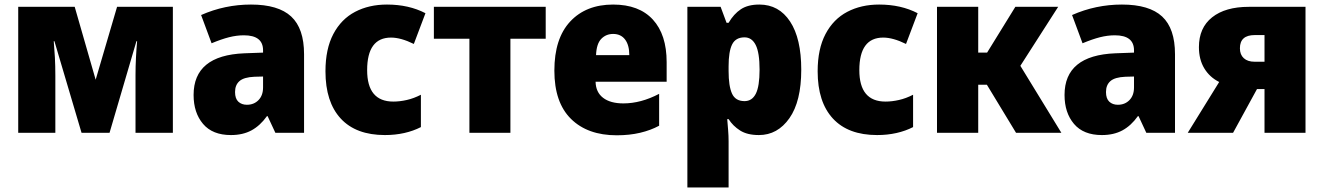

<svg xmlns="http://www.w3.org/2000/svg" viewBox="-20 -583 5812 843"><path d="M60 0V-553H308L400 -233L494 -553H739V0H575V-254Q575 -292 577 -330.5Q579 -369 582 -402H579L461 0H338L219 -402H216Q219 -368 221 -331Q223 -294 223 -251V0Z M994 10Q913 10 871.5 -39Q830 -88 830 -166Q830 -340 1053 -349L1135 -352V-362Q1135 -428 1051 -428Q1019 -428 985.5 -419.5Q952 -411 909 -393L863 -517Q967 -563 1082 -563Q1202 -563 1258.5 -510.5Q1315 -458 1315 -345V0H1189L1155 -73H1152Q1122 -31 1084 -10.5Q1046 10 994 10ZM1064 -123Q1095 -123 1115 -143.5Q1135 -164 1135 -199V-247L1097 -246Q1051 -244 1031.5 -227Q1012 -210 1012 -179Q1012 -150 1026.5 -136.5Q1041 -123 1064 -123Z M1670 10Q1543 10 1476 -62.5Q1409 -135 1409 -270Q1409 -368 1443.5 -433.5Q1478 -499 1539 -531Q1600 -563 1679 -563Q1775 -563 1848 -525L1797 -390Q1740 -418 1697 -418Q1592 -418 1592 -275Q1592 -137 1707 -137Q1735 -137 1766 -144Q1797 -151 1828 -167V-25Q1795 -8 1755 1Q1715 10 1670 10Z M2041 0V-413H1885V-553H2376V-413H2221V0Z M2688 11Q2560 11 2487 -61Q2414 -133 2414 -273Q2414 -414 2483.5 -488.5Q2553 -563 2672 -563Q2786 -563 2846.5 -497Q2907 -431 2907 -310V-224H2595Q2596 -178 2628 -153.5Q2660 -129 2717 -129Q2794 -129 2874 -171V-31Q2837 -11 2790.5 0Q2744 11 2688 11ZM2597 -341H2743Q2743 -385 2724.5 -409.5Q2706 -434 2672 -434Q2641 -434 2620 -412.5Q2599 -391 2597 -341Z M2998 240V-553H3144L3170 -483H3179Q3202 -522 3233 -542.5Q3264 -563 3314 -563Q3400 -563 3449 -488.5Q3498 -414 3498 -277Q3498 -138 3446 -64Q3394 10 3312 10Q3261 10 3229.5 -10Q3198 -30 3179 -60H3173Q3175 -35 3177 -11Q3179 13 3179 37V240ZM3249 -139Q3282 -139 3298.5 -171.5Q3315 -204 3315 -277Q3315 -352 3298 -385.5Q3281 -419 3249 -419Q3210 -419 3194.5 -388Q3179 -357 3179 -292V-271Q3179 -205 3194 -172Q3209 -139 3249 -139Z M3831 10Q3704 10 3637 -62.5Q3570 -135 3570 -270Q3570 -368 3604.5 -433.5Q3639 -499 3700 -531Q3761 -563 3840 -563Q3936 -563 4009 -525L3958 -390Q3901 -418 3858 -418Q3753 -418 3753 -275Q3753 -137 3868 -137Q3896 -137 3927 -144Q3958 -151 3989 -167V-25Q3956 -8 3916 1Q3876 10 3831 10Z M4094 0V-553H4275V-352H4314L4438 -553H4626L4460 -294L4640 0H4441L4313 -211H4275V0Z M4818 10Q4737 10 4695.5 -39Q4654 -88 4654 -166Q4654 -340 4877 -349L4959 -352V-362Q4959 -428 4875 -428Q4843 -428 4809.5 -419.5Q4776 -411 4733 -393L4687 -517Q4791 -563 4906 -563Q5026 -563 5082.5 -510.5Q5139 -458 5139 -345V0H5013L4979 -73H4976Q4946 -31 4908 -10.5Q4870 10 4818 10ZM4888 -123Q4919 -123 4939 -143.5Q4959 -164 4959 -199V-247L4921 -246Q4875 -244 4855.5 -227Q4836 -210 4836 -179Q4836 -150 4850.5 -136.5Q4865 -123 4888 -123Z M5195 0 5333 -223Q5291 -244 5267.5 -283Q5244 -322 5244 -376Q5244 -461 5302 -507Q5360 -553 5463 -553H5712V0H5532V-192H5499L5394 0ZM5488 -312H5532V-429H5489Q5424 -429 5424 -371Q5424 -343 5441 -327.5Q5458 -312 5488 -312Z"/></svg>

Font: Noto Sans SemiCondensed Black
Style: Regular
Weight: 900
Width: 4
Designer: Monotype Design Team
Foundry: Monotype Imaging Inc.
Version: Version 2.013; ttfautohint (v1.8.4.7-5d5b)